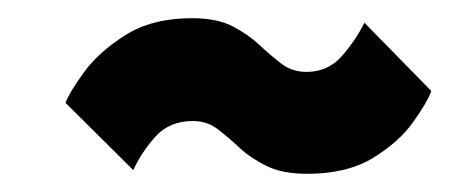

<svg xmlns="http://www.w3.org/2000/svg" viewBox="-20 -483 494 211"><path d="M317.5 -292Q290 -292 272.5 -300.8Q255 -309.5 242.8 -321Q230.5 -332.5 219 -341.2Q207.5 -350 192 -350Q166 -350 150.5 -332.5Q135 -315 126.5 -296L52 -370Q56 -381 72 -403.2Q88 -425.5 117.5 -444.2Q147 -463 191 -463Q218.5 -463 235.8 -454Q253 -445 265.2 -433.5Q277.5 -422 289.2 -413Q301 -404 317 -404Q340.5 -404 355.8 -421.5Q371 -439 380.5 -458L454 -383Q449.5 -370.5 434 -348.8Q418.5 -327 390 -309.5Q361.5 -292 317.5 -292Z"/></svg>

Font: Trispace Condensed ExtraBold
Style: Regular
Weight: 800
Width: 3
Designer: Tyler Finck
Foundry: Etcetera Type Company
Version: Version 1.210; ttfautohint (v1.8.3)